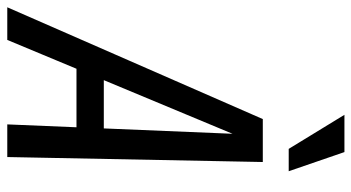

<svg xmlns="http://www.w3.org/2000/svg" viewBox="-284 -746 990 541"><g transform="rotate(90 211.5 -475.0)"><path d="M-39 0 276 -720H353L53 0ZM291 0 321 -720H397L383 0ZM110 -272H356L339 -195H93ZM360 -793 264 -950H369L423 -793Z"/></g></svg>

Font: Instrument Sans Condensed Medium
Style: Italic
Weight: 500
Width: 3
Italic angle: -13°
Designer: Rodrigo Fuenzalida
Foundry: fragTYPE
Version: Version 1.000;gftools[0.9.28]